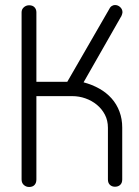

<svg xmlns="http://www.w3.org/2000/svg" viewBox="-20 -744 555 765"><path d="M125 -29Q125 -15 117.5 -7Q110 1 96 1Q84 1 75 -7Q66 -15 66 -29V-695Q66 -707 75 -715Q84 -723 96 -723Q110 -723 117.5 -715Q125 -707 125 -695V-418H248L413 -704Q418 -715 424.5 -719.5Q431 -724 438 -724Q450 -724 459 -715.5Q468 -707 468 -695Q468 -690 463 -678V-679L313 -416Q347 -407 375.5 -391Q404 -375 424.5 -352Q445 -329 456 -299.5Q467 -270 467 -236V-29Q467 -15 459 -7.5Q451 0 438 0Q426 0 418 -7.5Q410 -15 410 -29V-235Q410 -264 398 -287Q386 -310 366 -326.5Q346 -343 320.5 -352Q295 -361 268 -361H125Z"/></svg>

Font: VDS
Style: Thin
Weight: 100
Width: 0
Designer: artmaker
Foundry: artmaker
Version: Version 1.000 2012 initial release